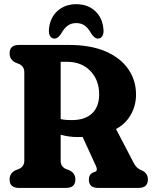

<svg xmlns="http://www.w3.org/2000/svg" viewBox="-20 -920 755 940"><path d="M646 -457Q646 -402.5 619.8 -357.2Q593.5 -312 548 -288.5L634.5 -122.5Q642.5 -107.5 650.8 -99.8Q659 -92 675.5 -85Q704 -72 704 -41.5Q704 0 658.5 0H459Q415 0 415 -41.5Q415 -64 432.5 -74L447.5 -80Q459.5 -86 449.5 -108L384.5 -249.5Q373.5 -249 361 -249Q339 -249 317.5 -252Q296 -255 277 -260.5V-133.5Q277 -105.5 301 -93.5L320.5 -86Q349 -71.5 349 -41.5Q349 0 303.5 0H72.5Q27 0 27 -41.5Q27 -71.5 55 -86L74 -93.5Q99 -105.5 99 -133.5V-566.5Q99 -594.5 74 -606.5L55 -614Q27 -628.5 27 -658.5Q27 -700 72.5 -700H317Q424 -700 497.2 -668.2Q570.5 -636.5 608.2 -581.5Q646 -526.5 646 -457ZM277 -617.5V-337Q290.5 -334 304 -333Q317.5 -332 331 -332Q396 -332 430.8 -364.8Q465.5 -397.5 465.5 -458.5Q465.5 -527.5 422.5 -572.5Q379.5 -617.5 307 -617.5ZM353.5 -807Q328 -807 310.8 -794Q293.5 -781 279 -754.5Q263 -731 247.5 -731Q233 -731 225.5 -743.2Q218 -755.5 219.5 -775.5Q224 -832 260.8 -865.8Q297.5 -899.5 353.5 -899.5Q409.5 -899.5 446 -865.8Q482.5 -832 486.5 -775.5Q488.5 -755.5 481 -743.2Q473.5 -731 459 -731Q443.5 -731 427.5 -754.5Q413 -781 395.8 -794Q378.5 -807 353.5 -807Z"/></svg>

Font: Fraunces 144pt SuperSoft
Style: Bold
Weight: 700
Version: Version 1.000;[b76b70a41]